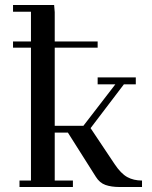

<svg xmlns="http://www.w3.org/2000/svg" viewBox="-20 -749 609 769"><path d="M32.2 -558.1V-583H104V-702.1H32.2V-729H196.8L199.2 -700.2V-583H371.1V-558.1H199.2V-245.1H314L441.9 -411.1H371.1V-439H523.9V-411.1H476.1L342.8 -235.8L439 -91.8Q464.4 -53.7 489.7 -39.8Q515.1 -25.9 548.8 -25.9V0H459Q425.8 0 402.3 -8.3Q378.9 -16.6 363.8 -41L252 -217.8H199.2V-25.9H272V0H58.1V-25.9H104V-558.1Z"/></svg>

Font: Dehuti Alt
Style: Bold
Weight: 700
Version: Version 1.2